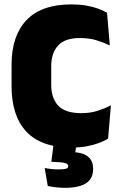

<svg xmlns="http://www.w3.org/2000/svg" viewBox="-20 -674 566 896"><path d="M315.5 14.5Q172.5 14.5 103.2 -59.5Q34 -133.5 34 -271V-372Q34 -507 103.8 -580.2Q173.5 -653.5 313.5 -653.5Q349.5 -653.5 379.8 -648.5Q410 -643.5 435 -634.8Q460 -626 479.5 -614.5L492.5 -462Q463.5 -476 429.8 -486.2Q396 -496.5 352.5 -496.5Q283 -496.5 251 -461.5Q219 -426.5 219 -364V-278.5Q219 -216.5 251.5 -181.2Q284 -146 359.5 -146Q401.5 -146 435 -156.8Q468.5 -167.5 497.5 -182.5L484.5 -27Q465.5 -15.5 439.8 -6Q414 3.5 383 9Q352 14.5 315.5 14.5ZM339.5 -16 326 71 259.5 37Q271.5 36 283 35.8Q294.5 35.5 306 35.5Q362.5 35.5 388.5 55.2Q414.5 75 414.5 112V115Q414.5 160 381.5 181.2Q348.5 202.5 284 202.5Q261 202.5 240.2 200Q219.5 197.5 203 194L188.5 110Q203.5 113 220 114.8Q236.5 116.5 251 116.5Q276 116.5 287.2 113.5Q298.5 110.5 298.5 101.5V100.5Q298.5 91 283.5 86.8Q268.5 82.5 221.5 81Q221 81 220.5 81Q220 81 219.5 81L232 -16Z"/></svg>

Font: Anek Latin Medium ExtraBold
Style: Regular
Weight: 800
Version: Version 1.003